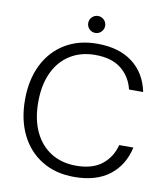

<svg xmlns="http://www.w3.org/2000/svg" viewBox="-93 -938 901 1028"><g transform="rotate(10 357.0 -423.5)"><path d="M379 12Q278 12 203.5 -33.5Q129 -79 89 -160.5Q49 -242 49 -350Q49 -458 89 -539.5Q129 -621 203.5 -666.5Q278 -712 379 -712Q497 -712 570.5 -656.5Q644 -601 665 -500H588Q572 -568 520 -609.5Q468 -651 379 -651Q301 -651 243 -615Q185 -579 153 -511.5Q121 -444 121 -350Q121 -256 153 -188.5Q185 -121 243 -85Q301 -49 379 -49Q468 -49 519.5 -90Q571 -131 588 -198H665Q643 -99 570.5 -43.5Q498 12 379 12ZM357 -767Q338 -767 324.5 -780.5Q311 -794 311 -813Q311 -832 324.5 -845.5Q338 -859 357 -859Q376 -859 389.5 -845.5Q403 -832 403 -813Q403 -794 389.5 -780.5Q376 -767 357 -767Z"/></g></svg>

Font: DM Sans 18pt Light
Style: Regular
Weight: 300
Designer: Colophon Foundry, Jonny Pinhorn
Foundry: Colophon Foundry
Version: Version 4.004;gftools[0.9.30]